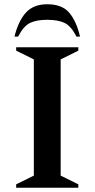

<svg xmlns="http://www.w3.org/2000/svg" viewBox="-20 -882 444 902"><path d="M56 0V-16L139 -57V-603L56 -644V-660H348V-644L265 -603V-57L348 -16V0ZM48 -710Q66 -783 101.5 -822.5Q137 -862 202 -862Q271 -862 305 -822.5Q339 -783 356 -710H339Q314 -760 283 -774.5Q252 -789 202 -789Q152 -789 121.5 -774.5Q91 -760 65 -710Z"/></svg>

Font: Spectral SC SemiBold
Style: Regular
Weight: 600
Designer: Jean-Baptiste Levee
Foundry: Production Type
Version: Version 2.001